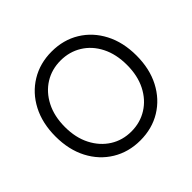

<svg xmlns="http://www.w3.org/2000/svg" viewBox="-173 -903 1106 1106"><g transform="rotate(-45 380.0 -350.0)"><path d="M380 12Q285 12 210 -33.5Q135 -79 92.5 -160.5Q50 -242 50 -350Q50 -458 92.5 -539.5Q135 -621 210 -666.5Q285 -712 380 -712Q476 -712 550.5 -666.5Q625 -621 667.5 -539.5Q710 -458 710 -350Q710 -242 667.5 -160.5Q625 -79 550.5 -33.5Q476 12 380 12ZM380 -61Q452 -61 509.5 -97Q567 -133 600 -198Q633 -263 633 -350Q633 -438 600 -503Q567 -568 509.5 -603.5Q452 -639 380 -639Q308 -639 251 -603.5Q194 -568 160.5 -503Q127 -438 127 -350Q127 -263 160.5 -198Q194 -133 251 -97Q308 -61 380 -61Z"/></g></svg>

Font: Fustat
Style: Regular
Weight: 400
Designer: Mohamed Gaber, Khaled Hosny, Laura Garcia Mut
Foundry: Kief Type Foundry, Alif Type Foundry, Hard Type Foundry
Version: Version 1.007